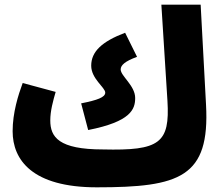

<svg xmlns="http://www.w3.org/2000/svg" viewBox="-20 -780 953 821"><path d="M394 21C749 21 878 -22 861 -332L838 -760H670L696 -349C707 -168 663 -135 420 -141C231 -141 195 -194 195 -265C195 -306 207 -349 218 -387L77 -425C58 -374 34 -298 34 -219C34 -96 118 21 394 21ZM357 -224C540 -260 558 -313 558 -361C558 -414 496 -455 496 -483C496 -501 514 -518 566 -537L515 -640C415 -602 370 -559 370 -499C370 -443 430 -406 430 -384C430 -364 397 -352 327 -338Z"/></svg>

Font: Noto Sans Arabic UI XCn Bk
Style: Regular
Weight: 900
Width: 2
Designer: Monotype Design Team, Nadine Chahine and Nizar Qandah
Foundry: Monotype Imaging Inc.
Version: Version 2.010